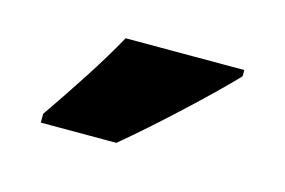

<svg xmlns="http://www.w3.org/2000/svg" viewBox="-39 -835 441 297"><g transform="rotate(15 181.5 -686.0)"><path d="M323 -756V-766H133C109 -722 73 -668 40 -620V-606H161C213 -649 290 -721 323 -756Z"/></g></svg>

Font: Noto Sans Arabic UI Cn Bk
Style: Regular
Weight: 900
Width: 3
Designer: Monotype Design Team, Nadine Chahine and Nizar Qandah
Foundry: Monotype Imaging Inc.
Version: Version 2.010